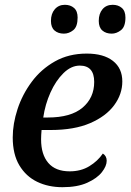

<svg xmlns="http://www.w3.org/2000/svg" viewBox="-20 -769 544 799"><path d="M445 -629Q421 -629 406 -642Q391 -655 391 -682Q391 -712 406.5 -730.5Q422 -749 449 -749Q472 -749 487 -736Q502 -723 502 -696Q502 -658 483.5 -643.5Q465 -629 445 -629ZM246 -629Q222 -629 207 -642Q192 -655 192 -682Q192 -712 208 -730.5Q224 -749 250 -749Q273 -749 288 -736Q303 -723 303 -696Q303 -658 285 -643.5Q267 -629 246 -629ZM240 10Q181 10 134.5 -12.5Q88 -35 60.5 -81Q33 -127 33 -197Q33 -254 53 -315Q73 -376 112 -428.5Q151 -481 208.5 -513.5Q266 -546 341 -546Q411 -546 450 -515.5Q489 -485 489 -430Q489 -377 455 -331Q421 -285 355 -256.5Q289 -228 191 -228H153Q152 -217 151.5 -207Q151 -197 151 -189Q151 -126 181 -91Q211 -56 270 -56Q317 -56 352 -77.5Q387 -99 408 -130Q424 -120 424 -100Q424 -78 404 -52.5Q384 -27 343 -8.5Q302 10 240 10ZM160 -280H179Q275 -280 323.5 -321Q372 -362 372 -428Q372 -496 312 -496Q276 -496 244 -464.5Q212 -433 190 -384Q168 -335 160 -280Z"/></svg>

Font: Noto Serif Medium
Style: Italic
Weight: 500
Italic angle: -12°
Designer: Monotype Design Team
Foundry: Monotype Imaging Inc.
Version: Version 2.014; ttfautohint (v1.8.4.7-5d5b)